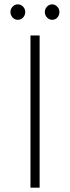

<svg xmlns="http://www.w3.org/2000/svg" viewBox="-20 -862 322 882"><path d="M96 -807Q96 -792 86 -781.5Q76 -771 62 -771Q48 -771 38 -781.5Q28 -792 28 -807Q28 -821 38 -831.5Q48 -842 62 -842Q76 -842 86 -831.5Q96 -821 96 -807ZM253 -807Q253 -792 243.5 -781.5Q234 -771 220 -771Q206 -771 196 -781.5Q186 -792 186 -807Q186 -821 196 -831.5Q206 -842 220 -842Q233 -842 243 -831.5Q253 -821 253 -807ZM120 -699H162V0H120Z"/></svg>

Font: TypoPRO Montserrat
Style: Regular
Weight: 275
Designer: Julieta Ulanovsky
Foundry: Julieta Ulanovsky
Version: Version 6.001